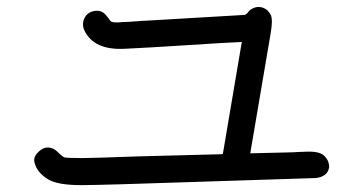

<svg xmlns="http://www.w3.org/2000/svg" viewBox="-20 -625 1040 554"><path d="M823.2 -185.5Q827.1 -185.5 841.8 -186.5Q874 -188.5 888.7 -186.5Q901.4 -184.6 909.2 -180.2Q917 -175.8 923.3 -166Q929.7 -156.2 929.7 -142.6Q927.7 -128.9 918 -121.1Q908.2 -113.3 891.6 -111.3L558.6 -100.6Q270.5 -90.8 214.8 -90.8Q146.5 -90.8 119.1 -107.4Q104.5 -116.2 94.2 -127.9Q84 -139.6 79.6 -155.8Q75.2 -171.9 90.8 -186.5Q113.3 -209 139.6 -192.4Q142.6 -190.4 151.4 -181.6Q160.2 -172.9 166 -170.9Q173.8 -168.9 216.8 -168.9Q246.1 -168.9 379.9 -173.8L607.4 -179.7Q622.1 -179.7 623 -180.7L677.7 -503.9Q631.8 -502 518.6 -494.6Q405.3 -487.3 342.8 -484.4Q250 -478.5 222.7 -539.1Q215.8 -555.7 223.6 -572.3Q231.4 -588.9 250 -592.8Q271.5 -597.7 285.2 -582Q290 -577.1 297.9 -565.4Q302.7 -557.6 335.9 -561.5Q348.6 -561.5 372.1 -563.5Q395.5 -565.4 403.3 -565.4Q403.3 -565.4 685.5 -582Q690.4 -583 692.4 -585.9Q700.2 -595.7 705.1 -598.6Q721.7 -608.4 737.8 -603Q753.9 -597.7 761.7 -581.1Q767.6 -566.4 760.7 -527.3L702.1 -182.6Z"/></svg>

Font: irohamaru Regular
Style: Regular
Weight: 400
Designer: [Source Han Sans]
Ryoko NISHIZUKA  (kana & ideographs); Paul D. Hunt (Latin, Greek & Cyrillic); Wenlong ZHANG  (bopomofo
Version: Version 1.00